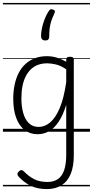

<svg xmlns="http://www.w3.org/2000/svg" viewBox="-20 -905 638 1319"><path d="M301 394Q235 394 187.5 369.5Q140 345 107 307Q99 298 99.5 290Q100 282 110 272Q120 263 127.5 263.5Q135 264 144 272Q175 305 213 325Q251 345 306 345Q349 345 377.5 325.5Q406 306 420.5 264.5Q435 223 435 158V-185Q412 -111 381.5 -66.5Q351 -22 315 -2.5Q279 17 238 17Q187 17 149.5 -11.5Q112 -40 91.5 -94.5Q71 -149 71 -227Q71 -278 80.5 -323Q90 -368 108.5 -404Q127 -440 155 -465.5Q183 -491 219.5 -505Q256 -519 302 -519Q337 -519 369 -509.5Q401 -500 435 -481V-496Q435 -506 441 -510.5Q447 -515 461 -515Q475 -515 481 -510.5Q487 -506 487 -496V161Q487 239 465.5 290.5Q444 342 402.5 368Q361 394 301 394ZM246 -33Q287 -33 324 -63.5Q361 -94 390 -162Q419 -230 435 -341V-429Q398 -454 365 -462Q332 -470 304 -470Q270 -470 242.5 -460Q215 -450 193.5 -430Q172 -410 157 -381Q142 -352 134.5 -314Q127 -276 127 -228Q127 -175 139 -130.5Q151 -86 177.5 -59.5Q204 -33 246 -33ZM345 -839Q356 -835 357 -828.5Q358 -822 352 -809Q340 -784 332.5 -761.5Q325 -739 321.5 -713Q318 -687 318 -652Q318 -641 312 -634Q306 -627 292 -627Q277 -627 269.5 -635Q262 -643 262 -655Q262 -696 276.5 -743.5Q291 -791 313 -826Q320 -837 326.5 -840.5Q333 -844 345 -839ZM0 365H598V375H0ZM0 -20H598V0H0ZM0 -505H598V-500H0ZM0 -885H598V-875H0Z"/></svg>

Font: Playwrite AT Guides
Style: Regular
Weight: 400
Designer: Veronika Burian, José Scaglione
Foundry: TypeTogether
Version: Version 1.003